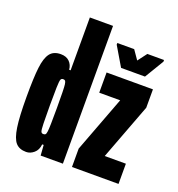

<svg xmlns="http://www.w3.org/2000/svg" viewBox="-135 -854 902 973"><g transform="rotate(20 316.0 -367.5)"><path d="M20 -256Q20 -359 26.5 -413.5Q33 -468 52 -493Q71 -518 110 -518Q140 -518 157 -501Q174 -484 176 -458H184V-743H309V0H189L185 -56H177Q174 -25 154.5 -8.5Q135 8 113 8Q76 8 56.5 -14Q37 -36 28.5 -92.5Q20 -149 20 -256ZM181 -128Q184 -147 184 -255Q184 -361 181 -381Q179 -395 175.5 -399Q172 -403 164 -403Q155 -403 151.5 -395Q148 -387 147 -351Q146 -315 146 -255Q146 -195 147 -159Q148 -123 151.5 -115Q155 -107 164 -107Q172 -107 175.5 -110.5Q179 -114 181 -128ZM358 0V-99L472 -401H359V-510H609V-411L495 -109H609V0ZM420 -557 359 -660V-669H450L484 -620L521 -669H611V-660L549 -557Z"/></g></svg>

Font: Saira Ultra Condensed Black
Style: Regular
Weight: 900
Width: 1
Designer: Hector Gatti with collaboration of the Omnibus-Type team
Foundry: Omnibus-Type
Version: Version 1.001; ttfautohint (v1.8)